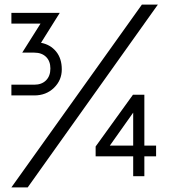

<svg xmlns="http://www.w3.org/2000/svg" viewBox="-20 -770 740 839"><path d="M562 -133.8V-277.8L460 -133.8ZM562 0V-86.9H397.9V-129.9L561 -356H610.8V-133.8H662.1V-86.9H610.8V0ZM250 -466.8Q250 -419.4 215.8 -386.2Q181.6 -353 129.9 -353H29.8V-399.9H129.9Q162.1 -399.9 181.2 -418.9Q200.2 -438 200.2 -470.7Q200.2 -502.9 181.2 -521.5Q162.1 -540 129.9 -540H77.1L157.2 -667H29.8V-713.9H241.2L159.2 -583Q200.2 -575.2 225.1 -544.9Q250 -514.6 250 -466.8ZM669.9 -750 101.1 48.8H29.8L600.1 -750Z"/></svg>

Font: Arcon-Regular
Style: Regular
Weight: 400
Designer: M. Zarth
Foundry: martin zarth - visuelle & digitale kommunikation
Version: Version 1.131;PS 001.131;hotconv 1.0.70;makeotf.lib2.5.58329